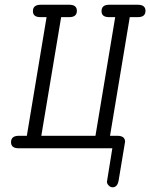

<svg xmlns="http://www.w3.org/2000/svg" viewBox="-20 -631 639 817"><path d="M26.9 -25.9Q26.9 -52.7 59.1 -53.2H94.2L178.2 -558.1H151.9Q119.6 -558.1 120.1 -584Q120.1 -610.8 153.8 -610.8H274.9Q307.1 -610.8 307.1 -585Q307.1 -558.1 274.9 -558.1H240.2L155.8 -53.2H386.2L470.2 -558.1H443.8Q411.6 -558.1 412.1 -584Q412.1 -610.8 444.8 -610.8H565.9Q599.1 -610.8 599.1 -585Q599.1 -558.1 566.9 -558.1H532.2L448.2 -53.2H479Q512.2 -53.2 512.2 -27.8Q512.2 -25.9 484.9 136.2Q480 166 459 166Q450.2 166 442.6 158.4Q435.1 150.9 435.1 142.1Q435.1 138.2 458 0H60.1Q26.9 0 26.9 -25.9Z"/></svg>

Font: CMU Typewriter Text
Style: LightOblique
Weight: 200
Italic angle: -9.46001°
Version: Version 0.7.0